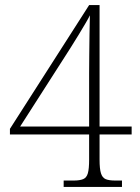

<svg xmlns="http://www.w3.org/2000/svg" viewBox="-20 -734 551 754"><path d="M230 0V-25H269Q293 -25 306.5 -30.5Q320 -36 325 -53.5Q330 -71 330 -107V-206H19V-228L330 -714H371V-237H497V-206H371V-107Q371 -71 376.5 -53.5Q382 -36 395 -30.5Q408 -25 433 -25H459V0ZM59 -237H330V-446Q330 -475 330.5 -516.5Q331 -558 331.5 -600.5Q332 -643 333 -674Q329 -665 317 -644.5Q305 -624 289.5 -598.5Q274 -573 258.5 -548.5Q243 -524 232 -507Z"/></svg>

Font: Noto Serif SemiCondensed ExtraLight
Style: Regular
Weight: 200
Width: 4
Designer: Monotype Design Team
Foundry: Monotype Imaging Inc.
Version: Version 2.014